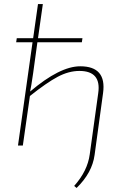

<svg xmlns="http://www.w3.org/2000/svg" viewBox="-20 -720 601 950"><path d="M165 -511 144 -358Q134 -289 129 -267Q276 -392 377 -392Q508 -392 490 -260L448 47Q436 135 359 210L347 200Q413 126 424 44L466 -259Q482 -369 373 -369Q320 -369 265.5 -340Q211 -311 128 -245L93 0H69L141 -511H60L63 -531H144L168 -700H192L168 -531H388L385 -511Z"/></svg>

Font: Exo 2.0 Thin
Style: Italic
Weight: 250
Italic angle: -8°
Designer: Natanael Gama
Version: Version 1.001;PS 001.001;hotconv 1.0.70;makeotf.lib2.5.58329